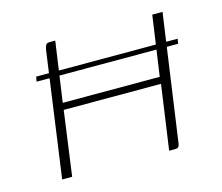

<svg xmlns="http://www.w3.org/2000/svg" viewBox="-74 -555 751 650"><g transform="rotate(-15 302.0 -230.0)"><path d="M69 0 130 -439Q132 -447 133.5 -451.5Q135 -456 138.5 -458Q142 -460 149 -460H168L138 -250H478L508 -460H544L482 -22Q481 -14 479.5 -9Q478 -4 474.5 -2Q471 0 463 0H444L476 -226H135L104 0ZM74 -359H570L567 -342H71Z"/></g></svg>

Font: Genos Thin ExtraLight
Style: Italic
Weight: 250
Italic angle: -8°
Version: Version 1.010